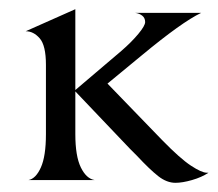

<svg xmlns="http://www.w3.org/2000/svg" viewBox="-20 -392 474 418"><path d="M36 -324 144 -372V-196L244 -281Q266 -300 281 -318Q296 -336 296 -344Q296 -353 289.5 -358Q283 -363 274 -364H418Q376 -344 288 -271L214 -210L333 -87Q372 -47 395.5 -31.5Q419 -16 430 -16H434Q419 -6 398 0Q377 6 362 6Q343 6 324.5 -8.5Q306 -23 278 -53L263 -68L144 -193V-100Q144 -52 156 -27.5Q168 -3 186 0H42Q58 -3 69 -27.5Q80 -52 80 -100V-251Q80 -293 66.5 -308.5Q53 -324 36 -324Z"/></svg>

Font: BellefairVN
Style: Regular
Weight: 400
Designer: Nick Shinn, Liron Lavi Turkenic
Foundry: Shinntype
Version: Version 1.003